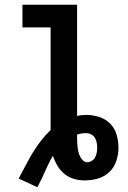

<svg xmlns="http://www.w3.org/2000/svg" viewBox="-20 -755 540 812"><path d="M138 37 59 0Q74 -27 88 -54.5Q102 -82 118 -108.5Q134 -135 153 -159.5Q172 -184 194 -205V-639H75V-735H306V-265Q315 -267 325 -268Q335 -269 344 -269Q372 -269 399 -260.5Q426 -252 445.5 -232.5Q465 -213 473 -186Q481 -159 481 -131Q481 -102 472 -74.5Q463 -47 442.5 -27.5Q422 -8 394.5 0Q367 8 338 8Q315 8 292.5 1.5Q270 -5 252.5 -19.5Q235 -34 223 -54Q211 -74 204 -96Q194 -80 186 -63.5Q178 -47 170.5 -30Q163 -13 155 3.5Q147 20 138 37ZM349 -69Q359 -69 368.5 -75Q378 -81 382.5 -90Q387 -99 389 -109.5Q391 -120 391 -130Q391 -141 389 -152Q387 -163 381 -172.5Q375 -182 365 -187Q355 -192 344 -192Q335 -192 325 -190.5Q315 -189 306 -186V-175Q306 -165 306.5 -154.5Q307 -144 308 -133.5Q309 -123 311.5 -113Q314 -103 318.5 -93.5Q323 -84 331 -76.5Q339 -69 349 -69Z"/></svg>

Font: Iosevka Term Curly
Style: Bold
Weight: 700
Designer: Belleve Invis
Foundry: Belleve Invis
Version: Version 32.3.0